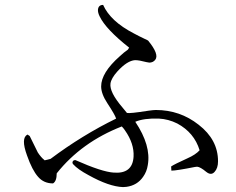

<svg xmlns="http://www.w3.org/2000/svg" viewBox="-20 -741 960 782"><path d="M678 -46 677 -63Q690 -72 743 -96Q777 -111 793 -129Q771 -201 702 -238Q666 -256 627 -258Q566 -260 531 -245Q596 -148 582 -69Q578 -42 563 -21Q539 14 495 20Q488 21 481 21Q424 19 340 -28Q297 -51 278 -72Q277 -73 275 -77Q275 -89 287 -89Q395 -41 443 -38Q520 -32 524 -103Q527 -156 489 -210Q483 -219 476 -226Q312 -162 211 -35Q211 -3 196 6Q158 6 135 -21Q111 -48 90 -108Q64 -179 92 -193L101 -187L134 -120Q147 -100 162 -88L186 -94Q314 -190 453 -258Q448 -274 417 -321Q392 -359 392 -389Q392 -445 468 -512Q485 -528 501 -539L506 -547Q411 -622 386 -674Q378 -690 379 -702Q381 -721 400 -721Q430 -654 525 -605Q539 -597 583 -576Q630 -519 612 -497Q603 -486 588 -486Q584 -486 550 -494Q539 -496 530 -496Q498 -494 458 -450Q433 -422 430 -401Q425 -366 479 -303Q494 -285 497 -281Q508 -278 584 -290Q605 -293 615 -293Q713 -293 789 -233Q868 -172 868 -84Q868 -56 854 -41Q840 -25 820 -41Q796 -61 783 -62Q779 -62 774 -61Q699 -46 678 -46Z"/></svg>

Font: cwTeXFangSong
Style: Medium
Weight: 500
Version: Version 1.17